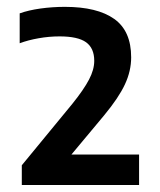

<svg xmlns="http://www.w3.org/2000/svg" viewBox="-20 -834 456 546"><path d="M42 -308V-364L185.5 -538.5Q218.5 -579.5 233.2 -607.8Q248 -636 248 -661Q248 -697 224.8 -713.8Q201.5 -730.5 149.5 -730.5Q119.5 -730.5 89.8 -725.2Q60 -720 36 -711V-796Q61 -805 95.2 -809.8Q129.5 -814.5 164.5 -814.5Q256.5 -814.5 304.8 -780.2Q353 -746 353 -671Q353 -632 335.2 -594Q317.5 -556 276.5 -506.5L161 -368L159.5 -394.5H375.5V-308Z"/></svg>

Font: Encode Sans SC Condensed Thin SemiBold
Style: Regular
Weight: 600
Version: Version 3.002